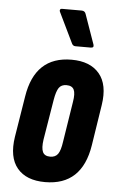

<svg xmlns="http://www.w3.org/2000/svg" viewBox="-52 -739 474 782"><g transform="rotate(5 185.0 -348.5)"><path d="M162 6Q85 6 48 -38.5Q11 -83 24 -167L51 -334Q77 -500 227 -500Q303 -500 340.5 -455.5Q378 -411 365 -327L339 -160Q313 6 162 6ZM174 -99Q195 -99 205.5 -113.5Q216 -128 221 -164L247 -329Q253 -364 245.5 -379.5Q238 -395 215 -395Q194 -395 184 -380.5Q174 -366 168 -330L141 -166Q136 -131 143.5 -115Q151 -99 174 -99ZM237 -556Q226 -556 221 -569L162 -691Q160 -696 162 -699.5Q164 -703 169 -703H250Q263 -703 267 -691L310 -569Q314 -556 300 -556Z"/></g></svg>

Font: Sofia Sans Extra Condensed ExtraBold
Style: Italic
Weight: 800
Italic angle: -9°
Designer: Botio Nikoltchev, Ani Petrova
Foundry: lettersoup
Version: Version 4.101; ttfautohint (v1.8.4.7-5d5b)